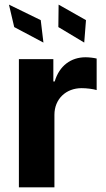

<svg xmlns="http://www.w3.org/2000/svg" viewBox="-20 -797 449 817"><path d="M60.4 0H211.6V-308.6C211.6 -375.7 260.7 -421.9 327.4 -421.9C348.4 -421.9 377.1 -418.3 391.3 -413.7V-547.9C377.8 -551.1 359 -553.3 343.8 -553.3C282.7 -553.3 232.6 -517.8 212.7 -450.3H207V-545.5H60.4ZM40.5 -681.8 164.8 -615.8 153.4 -711.3 18.1 -777.3ZM228.3 -681.8 338.4 -615.8 345.9 -711.3 229.4 -777.3Z"/></svg>

Font: Inter-Hewn
Style: Bold
Weight: 700
Designer: Rasmus Andersson
Foundry: rsms
Version: Version 3.012;git-f93a4a705